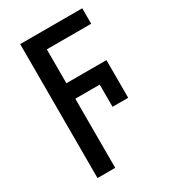

<svg xmlns="http://www.w3.org/2000/svg" viewBox="-190 -633 856 967"><g transform="rotate(-30 238.0 -149.5)"><path d="M189 240V-162H331V-33H422V-252H189V-449H447V-539H86V240Z"/></g></svg>

Font: Noto Sans SemiCondensed Medium
Style: Regular
Weight: 500
Width: 4
Designer: Monotype Design Team
Foundry: Monotype Imaging Inc.
Version: Version 2.013